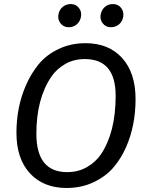

<svg xmlns="http://www.w3.org/2000/svg" viewBox="-20 -914 726 946"><path d="M397.9 -623Q343.8 -623 301.3 -598.6Q258.8 -574.2 232.9 -536.1Q159.2 -427.7 159.2 -254.9Q159.2 -65.9 311 -65.9Q365.2 -65.9 408.2 -90.6Q451.2 -115.2 477.1 -153.3Q549.8 -261.2 549.8 -442.1Q549.8 -623 397.9 -623ZM401.9 -701.2Q515.6 -701.2 581.8 -628.2Q647.9 -555.2 647.9 -425.5Q647.9 -295.9 601.6 -189.9Q576.2 -131.8 538.1 -87.9Q500 -43.9 440.4 -15.9Q380.9 12.2 308.1 12.2Q194.3 12.2 127.7 -59.8Q61 -131.8 61 -259.5Q61 -387.2 107.9 -494.1Q133.8 -553.2 171.4 -598.6Q209 -644 268.8 -672.6Q328.6 -701.2 401.9 -701.2ZM495.6 -878.9Q512.2 -894 536.6 -894Q561 -894 575.9 -876Q590.8 -857.9 587.4 -833.5Q584 -809.1 566.9 -794.4Q549.8 -779.8 525.9 -779.8Q502 -779.8 487.1 -797.9Q472.2 -815.9 475.6 -839.8Q479 -863.8 495.6 -878.9ZM288.1 -879.4Q305.2 -894 329.1 -894Q353 -894 367.9 -876Q382.8 -857.9 379.4 -834Q376 -810.1 359.4 -794.9Q342.8 -779.8 318.4 -779.8Q293.9 -779.8 279.1 -797.9Q264.2 -815.9 267.6 -840.3Q271 -864.7 288.1 -879.4Z"/></svg>

Font: FiraSans-Italic
Style: Italic
Weight: 400
Italic angle: -8°
Designer: Carrois Corporate & Edenspiekermann AG
Foundry: Carrois Corporate GbR & Edenspiekermann AG
Version: Version 3.106;PS 003.106;hotconv 1.0.70;makeotf.lib2.5.58329